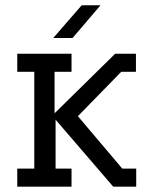

<svg xmlns="http://www.w3.org/2000/svg" viewBox="-20 -702 557 722"><path d="M44.9 0V-67.9H108.9V-432.1H44.9V-500H249V-432.1H185.1V-275.9L413.1 -500H491.2V-432.1H436L272.9 -265.1L439.9 -67.9H492.2V0H405.8L189 -252V-67.9H249V0ZM180.2 -559.1 287.1 -682.1H357.9L252.9 -559.1Z"/></svg>

Font: Kelly Slab
Style: Regular
Weight: 400
Designer: Denis Masharov
Foundry: Denis Masharov
Version: Version 1.001